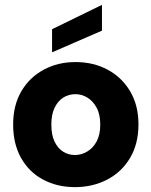

<svg xmlns="http://www.w3.org/2000/svg" viewBox="-20 -762 621 789"><path d="M399 -742V-636L194 -547V-642ZM288 7Q215 7 157 -24Q99 -55 66.5 -113Q34 -171 34 -250Q34 -329 67.5 -386.5Q101 -444 159.5 -475.5Q218 -507 290 -507Q364 -507 422.5 -475.5Q481 -444 515 -386.5Q549 -329 549 -251Q549 -171 514.5 -113Q480 -55 420.5 -24Q361 7 288 7ZM288 -125Q314 -125 338 -139Q362 -153 377 -180.5Q392 -208 392 -250Q392 -292 377 -319.5Q362 -347 339 -361Q316 -375 290 -375Q262 -375 240 -361Q218 -347 204.5 -319.5Q191 -292 191 -250Q191 -208 204 -180.5Q217 -153 239 -139Q261 -125 288 -125Z"/></svg>

Font: Albert Sans ExtraBold
Style: Regular
Weight: 800
Designer: Andreas Rasmussen
Foundry: a.Foundry
Version: Version 1.025